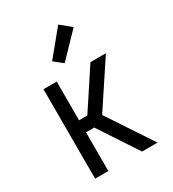

<svg xmlns="http://www.w3.org/2000/svg" viewBox="-185 -866 870 967"><g transform="rotate(-30 250.0 -382.5)"><path d="M353 0 205 -225H157V0H80V-520H157V-295H205L353 -520H443L271 -260L443 0ZM238 -580 188 -620 307 -765 368 -715Z"/></g></svg>

Font: Iosevka MaddieWtf
Style: Regular
Weight: 400
Monospace: yes
Designer: Belleve Invis
Foundry: Belleve Invis
Version: Version 31.3.0; ttfautohint (v1.8.3)